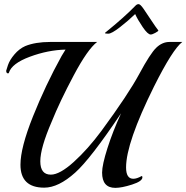

<svg xmlns="http://www.w3.org/2000/svg" viewBox="-20 -901 902 929"><path d="M278 -630Q296 -659 297 -661Q212 -659 124.5 -626.5Q37 -594 23 -549Q22 -546 19 -546Q10 -546 10 -559Q10 -561 18.5 -586Q27 -611 50 -638Q73 -665 102 -678Q151 -698 223 -698H450Q404 -663 336.5 -536Q269 -409 230 -312Q175 -185 175 -120.5Q175 -56 226 -56Q269 -56 337 -117.5Q405 -179 471 -268Q601 -445 654 -543.5Q707 -642 736 -670Q765 -698 800 -698H862Q815 -662 725 -482Q590 -210 590 -91Q590 -36 625 -36Q642 -36 665 -49H666Q669 -49 669 -43Q669 -24 619 -8Q569 8 538 8Q474 8 474 -66Q474 -103 500 -184.5Q526 -266 566 -353Q417 -131 344 -66Q263 7 194 7Q79 7 79 -104Q79 -186 139.5 -337.5Q200 -489 278 -630ZM746 -754V-753Q746 -750 731.5 -742Q717 -734 709 -734Q695 -734 670.5 -770Q646 -806 634 -833Q601 -801 560.5 -769.5Q520 -738 504 -738Q488 -738 488 -741V-742Q584 -820 634 -872Q642 -881 650.5 -881Q659 -881 674.5 -858.5Q690 -836 712 -802.5Q734 -769 746 -754Z"/></svg>

Font: Playball
Style: Regular
Weight: 400
Designer: Robert E. Leuschke
Foundry: Robert E. Leuschke
Version: Version 1.001